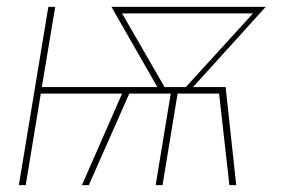

<svg xmlns="http://www.w3.org/2000/svg" viewBox="-20 -540 840 560"><path d="M35 0 121 -520H141L102 -286H439L305 -520H755L543 -286H638L669 0H649L619 -267H498L454 0H434L478 -267H357L239 0H219L336 -267H99L55 0ZM460 -286H522L718 -501H336Z"/></svg>

Font: Iosevka Aile Thin Oblique
Style: Regular
Weight: 100
Italic angle: -9°
Designer: Belleve Invis
Foundry: Belleve Invis
Version: Version 31.1.0; ttfautohint (v1.8.4)